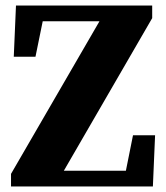

<svg xmlns="http://www.w3.org/2000/svg" viewBox="-20 -677 603 697"><path d="M20 0H535L543 -185.9H462.8L431.2 -28.2L467.2 -57.2H181.4L196.9 -31.5L532.5 -611.2V-657H38L30 -471.1H108.8L141 -628.8L105 -599.8H371.4L356 -625.5L20 -45.8V0Z"/></svg>

Font: Source Serif Variable
Style: Regular
Weight: 389
Designer: Frank Grießhammer
Foundry: Adobe Systems Incorporated
Version: Version 3.001;hotconv 1.0.111;makeotfexe 2.5.65597